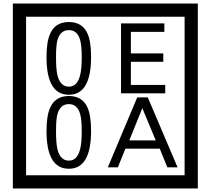

<svg xmlns="http://www.w3.org/2000/svg" viewBox="-20 -980 1195 1090"><path d="M1103 90H53V-960H1103ZM1028 15V-885H128V15ZM497 -656Q497 -442 371 -442Q244 -442 244 -656Q244 -744 265 -789Q294 -855 371 -855Q448 -855 477 -789Q497 -745 497 -656ZM444 -656Q444 -723 435 -752Q420 -809 371 -809Q322 -809 306 -752Q298 -723 298 -656Q298 -587 306 -553Q322 -488 371 -488Q419 -488 435 -554Q444 -587 444 -656ZM918 -450H667V-847H913V-799H723V-677H907V-629H723V-498H918ZM497 -236Q497 -22 371 -22Q244 -22 244 -236Q244 -324 265 -369Q294 -435 371 -435Q448 -435 477 -369Q497 -325 497 -236ZM444 -236Q444 -303 435 -332Q420 -389 371 -389Q322 -389 306 -332Q298 -303 298 -236Q298 -167 306 -133Q322 -68 371 -68Q419 -68 435 -134Q444 -167 444 -236ZM988 -30H930L887 -136H692L649 -30H592L759 -427H819ZM864 -183 788 -366 714 -183Z"/></svg>

Font: Unicode BMP Fallback SIL
Style: Regular
Weight: 400
Foundry: NRSI, SIL International
Version: Version 5.1 Based on Unicode 5.1